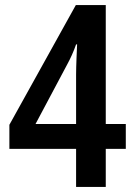

<svg xmlns="http://www.w3.org/2000/svg" viewBox="-20 -737 531 757"><path d="M476 -150V-248H397V-717H279L17 -245V-150H280V0H397V-150ZM280 -443V-248H120L245 -483C258 -507 270 -533 280 -562H284C283 -540 280 -476 280 -443Z"/></svg>

Font: Noto Sans Khmer Condensed SemiBold
Style: Regular
Weight: 600
Width: 3
Designer: Danh Hong and the Monotype Design Team
Foundry: Monotype Imaging Inc.
Version: Version 2.004